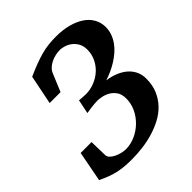

<svg xmlns="http://www.w3.org/2000/svg" viewBox="-203 -815 960 960"><g transform="rotate(-45 277.0 -335.5)"><path d="M555.2 -544.9Q555.2 -520 547.1 -498Q539.1 -476.1 525.4 -457Q511.7 -438 493.2 -422.1Q474.6 -406.2 453.9 -393.3Q433.1 -380.4 411.1 -370.6Q389.2 -360.8 368.2 -354Q401.4 -349.6 428.7 -338.1Q456.1 -326.7 475.3 -309.6Q494.6 -292.5 505.4 -269.8Q516.1 -247.1 516.1 -219.2Q516.1 -174.3 501.5 -139.4Q486.8 -104.5 461.9 -78.1Q437 -51.8 403.8 -33.9Q370.6 -16.1 333.3 -4.9Q295.9 6.3 256.8 11.2Q217.8 16.1 181.2 16.1Q152.3 16.1 129.4 14.2Q106.4 12.2 84.7 7.6Q63 2.9 40.5 -5.4Q18.1 -13.7 -9.8 -26.9L21 -188H98.1L100.1 -94.2Q100.6 -81.5 111.1 -71.5Q121.6 -61.5 136.5 -54.7Q151.4 -47.9 167.2 -44.4Q183.1 -41 193.8 -41Q229 -41 261.5 -55.7Q293.9 -70.3 319.3 -95Q344.7 -119.6 359.9 -151.9Q375 -184.1 375 -219.2Q375 -249.5 362.1 -268.1Q349.1 -286.6 331.1 -296.9Q313 -307.1 293.9 -310.5Q274.9 -314 263.2 -314Q252.9 -314 239.5 -312.5Q226.1 -311 214.4 -309.6Q200.2 -307.6 186 -305.2L201.2 -379.9Q221.7 -378.4 231.7 -377.7Q241.7 -377 247.1 -377Q278.8 -377 308.3 -388.7Q337.9 -400.4 360.6 -420.9Q383.3 -441.4 396.7 -469.2Q410.2 -497.1 410.2 -529.8Q410.2 -556.2 399.7 -574.5Q389.2 -592.8 374 -604.2Q358.9 -615.7 341.8 -620.8Q324.7 -626 311 -626Q296.4 -626 280 -622.3Q263.7 -618.7 248.8 -611.6Q233.9 -604.5 221.9 -593.5Q210 -582.5 204.1 -567.9L165 -474.1H87.9L119.1 -628.9Q155.3 -645 184.3 -656Q213.4 -667 239.5 -674.1Q265.6 -681.2 291 -684.1Q316.4 -687 345.2 -687Q393.6 -687 432.4 -676.5Q471.2 -666 498.5 -647.5Q525.9 -628.9 540.5 -602.5Q555.2 -576.2 555.2 -544.9Z"/></g></svg>

Font: Charis SIL CyrE
Style: Bold Italic
Weight: 700
Italic angle: -11°
Foundry: SIL International
Version: Version 5.000